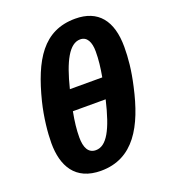

<svg xmlns="http://www.w3.org/2000/svg" viewBox="-141 -867 866 980"><g transform="rotate(-20 292.5 -377.5)"><path d="M240 10C418 10 498 -137 542 -336C561 -419 567 -485 567 -544C567 -687 504 -765 380 -765C206 -765 129 -633 77 -427C57 -346 49 -264 49 -209C49 -86 100 10 240 10ZM232 -436C267 -577 309 -657 368 -657C405 -657 422 -623 422 -572C422 -527 417 -487 408 -436ZM251 -98C210 -98 193 -133 193 -188C193 -228 198 -274 208 -325H386C350 -172 310 -98 251 -98Z"/></g></svg>

Font: BC Sans
Style: Bold Italic
Weight: 700
Italic angle: -12°
Designer: Monotype Design Team
Province of B.C.
Foundry: Monotype Imaging Inc.
Version: Version 2.000;GOOG;noto-source:20170915:90ef993387c0